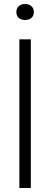

<svg xmlns="http://www.w3.org/2000/svg" viewBox="-20 -936 250 956"><path d="M76.5 0V-740H133.5V0ZM105 -836.5Q85.5 -836.5 73.5 -846.8Q61.5 -857 61.5 -876Q61.5 -894.5 73.5 -905.2Q85.5 -916 105 -916Q124.5 -916 136.5 -905.2Q148.5 -894.5 148.5 -876Q148.5 -857 136.5 -846.8Q124.5 -836.5 105 -836.5Z"/></svg>

Font: Encode Sans Condensed Condensed Light
Style: Regular
Weight: 300
Width: 3
Designer: Multiple Designers
Foundry: Impallari Type
Version: Version 3.000; ttfautohint (v1.8.3) -l 8 -r 50 -G 200 -x 14 